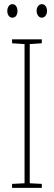

<svg xmlns="http://www.w3.org/2000/svg" viewBox="-20 -969 259 923"><path d="M181 -66H38V-85L98 -88V-757L38 -761V-780H181V-761L123 -757V-88L181 -85ZM15 -916Q15 -929 21.5 -939Q28 -949 40 -949Q51 -949 57.5 -939.5Q64 -930 64 -916Q64 -902 57.5 -893Q51 -884 40 -884Q28 -884 21.5 -893.5Q15 -903 15 -916ZM156 -917Q156 -930 163 -939.5Q170 -949 181 -949Q192 -949 199 -940Q206 -931 206 -917Q206 -903 199 -893.5Q192 -884 181 -884Q170 -884 163 -894Q156 -904 156 -917Z"/></svg>

Font: Noto Sans Malayalam UI ExtraCondensed Thin
Style: Regular
Weight: 100
Width: 2
Designer: Jelle Bosma - Monotype Design Team
Foundry: Monotype Imaging Inc.
Version: Version 2.104; ttfautohint (v1.8.4.7-5d5b)